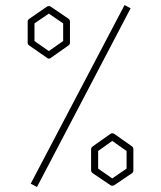

<svg xmlns="http://www.w3.org/2000/svg" viewBox="-20 -781 640 763"><path d="M127 -38 102 -51 475 -761 499 -748ZM174 -548Q170 -548 167 -551L95 -601Q90 -605 90 -611V-695Q90 -702 96 -706L167 -755Q174 -759 181 -755L253 -706Q258 -702 258 -695V-611Q258 -605 253 -601L182 -551Q179 -548 174 -548ZM117 -688V-618L174 -578L231 -618V-688L174 -727ZM419 -249Q426 -254 434 -249L505 -199Q510 -195 510 -188V-104Q510 -97 505 -93L434 -45Q432 -43 426 -43Q421 -43 419 -45L348 -93Q342 -98 342 -104V-188Q342 -194 348 -199ZM483 -111V-181L426 -221L370 -181V-111L426 -72Z"/></svg>

Font: Envoyer
Style: Regular
Weight: 400
Version: Version 0.1